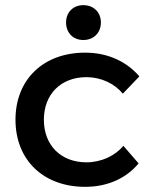

<svg xmlns="http://www.w3.org/2000/svg" viewBox="-20 -714 592 744"><path d="M517 -81 458 -149C426 -110 372 -85 315 -85C216 -85 150 -151 150 -250C150 -349 216 -415 315 -415C372 -415 424 -390 456 -351L520 -418C474 -472 402 -510 310 -510C148 -510 40 -406 40 -250C40 -94 148 10 310 10C402 10 473 -27 517 -81ZM303 -694C263 -694 236 -666 236 -627C236 -587 263 -559 303 -559C343 -559 371 -587 371 -627C371 -666 343 -694 303 -694Z"/></svg>

Font: Gully Medium
Style: Regular
Weight: 500
Designer: jaikishan Patel
Foundry: MagicType
Version: Version 1.000;Glyphs 3.2 (3242)